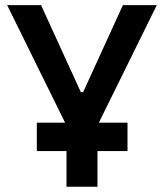

<svg xmlns="http://www.w3.org/2000/svg" viewBox="-20 -713 626 733"><path d="M120.6 -136.2V-244.6H228.5L7.3 -693.4H136.7L288.6 -361.3H297.4L449.2 -693.4H578.6L357.4 -244.6H466.8V-136.2H352.1V0H233.9V-136.2Z"/></svg>

Font: CaskaydiaCove NFP SemiBold
Style: Regular
Weight: 600
Designer: Aaron Bell
Foundry: Saja Typeworks
Version: Version 2111.001; VTT 6.35;Nerd Fonts 3.1.1